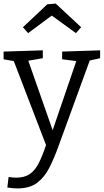

<svg xmlns="http://www.w3.org/2000/svg" viewBox="-26 -813 579 1072"><path d="M15 234 22 175Q34 177 44.5 178Q55 179 64 179Q111 179 140.5 158.5Q170 138 190.5 97.5Q211 57 231 -3L51 -472L-6 -482V-525L213 -532V-488L132 -474L268 -86L400 -472L321 -482V-525L533 -532V-488L475 -475L301 2Q277 69 250 122.5Q223 176 181.5 207.5Q140 239 71 239Q47 239 15 234ZM131 -628 102 -661 238 -789 285 -793 427 -661 398 -628 263 -726Z"/></svg>

Font: Bitter
Style: Regular
Weight: 400
Designer: Sol Matas, and Bitter project Authors
Foundry: Sol Matas
Version: Version 2.001